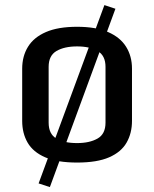

<svg xmlns="http://www.w3.org/2000/svg" viewBox="-20 -637 614 765"><path d="M133.8 93.8 396 -616.7 439.9 -602.1 178.7 108.4ZM287.1 10.7Q208 10.7 159.9 -10.3Q111.8 -31.2 90.1 -68.6Q68.4 -106 68.4 -155.3V-363.3Q68.4 -413.1 91.6 -450.7Q114.7 -488.3 163.1 -509.3Q211.4 -530.3 287.1 -530.3Q362.3 -530.3 410.6 -509.3Q459 -488.3 482.4 -450.7Q505.9 -413.1 505.9 -363.3V-155.3Q505.9 -106.4 484.4 -68.8Q462.9 -31.2 415 -10.3Q367.2 10.7 287.1 10.7ZM287.1 -66.9Q336.9 -66.9 368.7 -85Q400.4 -103 400.4 -148.4V-370.6Q400.4 -415.5 369.1 -433.8Q337.9 -452.1 287.1 -452.1Q236.3 -452.1 205.1 -433.8Q173.8 -415.5 173.8 -370.6V-148.4Q173.8 -103 204.6 -85Q235.4 -66.9 287.1 -66.9Z"/></svg>

Font: Monda Medium
Style: Regular
Weight: 500
Designer: Vernon Adams
Foundry: Vernon Adams
Version: Version 2.200